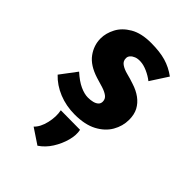

<svg xmlns="http://www.w3.org/2000/svg" viewBox="-204 -544 854 854"><g transform="rotate(45 223.5 -116.5)"><path d="M214 9Q160 9 113.5 -10Q67 -29 35 -63L93 -140Q125 -111 152.5 -98.5Q180 -86 202 -86Q219 -86 232.5 -89.5Q246 -93 254 -100.5Q262 -108 262 -120Q262 -137 248.5 -147Q235 -157 214 -163.5Q193 -170 169 -177Q109 -196 82.5 -232.5Q56 -269 56 -312Q56 -345 73.5 -378.5Q91 -412 129.5 -434.5Q168 -457 229 -457Q284 -457 322 -446Q360 -435 394 -410L341 -328Q322 -343 298.5 -353.5Q275 -364 255 -365Q237 -366 224.5 -361Q212 -356 205 -348Q198 -340 198 -331Q197 -312 212.5 -301Q228 -290 252 -284Q276 -278 299 -270Q331 -260 354 -243Q377 -226 389.5 -202.5Q402 -179 402 -146Q402 -106 381.5 -70.5Q361 -35 319.5 -13Q278 9 214 9ZM195 224 123 176Q145 155 154.5 114.5Q164 74 157 39L279 40Q285 68 275.5 103.5Q266 139 245.5 171.5Q225 204 195 224Z"/></g></svg>

Font: Josefin Sans Thin
Style: Bold
Weight: 700
Version: Version 2.000